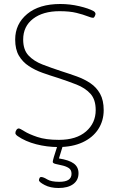

<svg xmlns="http://www.w3.org/2000/svg" viewBox="-20 -731 590 961"><path d="M272 5Q215 5 161 -9Q107 -23 68 -50Q57 -58 57 -65Q57 -73 62 -80.5Q67 -88 74 -88Q80 -88 102 -74Q124 -60 166.5 -45.5Q209 -31 275 -31Q362 -31 410.5 -73Q459 -115 459 -180Q459 -233 432.5 -262Q406 -291 362.5 -308Q319 -325 270 -341Q231 -353 193 -366.5Q155 -380 124 -400.5Q93 -421 74.5 -452.5Q56 -484 56 -533Q56 -611 116 -661Q176 -711 282 -711Q330 -711 377 -700Q424 -689 449 -675Q458 -669 458 -661Q458 -658 454.5 -650Q451 -642 446 -642Q437 -642 417 -650Q397 -658 363 -666.5Q329 -675 278 -675Q195 -675 145.5 -637Q96 -599 96 -533Q96 -482 122.5 -453.5Q149 -425 193 -408Q237 -391 289 -374Q327 -362 364.5 -348.5Q402 -335 432.5 -314.5Q463 -294 481 -261.5Q499 -229 499 -180Q499 -126 471.5 -84Q444 -42 393 -18.5Q342 5 272 5ZM273 210Q232 210 203.5 195Q175 180 175 171Q175 167 177.5 161Q180 155 186 155Q197 155 216.5 167Q236 179 277 179Q338 179 338 139Q338 119 324 110Q310 101 291 97Q272 93 258 89.5Q244 86 244 79Q244 69 267 0H294L275 62Q326 70 349.5 87.5Q373 105 373 136Q373 171 346.5 190.5Q320 210 273 210Z"/></svg>

Font: Asap Semi Expanded Thin
Style: Regular
Weight: 100
Width: 6
Designer: Pablo Cosgaya
Foundry: Omnibus-Type
Version: Version 3.001; ttfautohint (v1.8.4.7-5d5b)